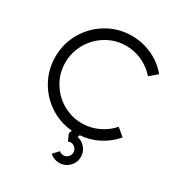

<svg xmlns="http://www.w3.org/2000/svg" viewBox="-202 -804 1075 1151"><g transform="rotate(30 335.5 -229.0)"><path d="M579 -156 631 -112Q588 -61 528.5 -30.5Q469 0 402 5L396 20Q429 27 451 53.5Q473 80 473 114Q473 154 445 182Q417 210 377 210Q340 210 312 185L347 147Q360 158 377 158Q395 158 408 145Q421 132 421 114Q421 96 408 82.5Q395 69 377 69Q371 69 359 73L339 26L347 5Q262 -2 191.5 -48.5Q121 -95 80.5 -169.5Q40 -244 40 -330Q40 -422 85 -499.5Q130 -577 207.5 -622.5Q285 -668 376 -668Q450 -668 517 -637.5Q584 -607 631 -550L579 -506Q541 -550 487.5 -574.5Q434 -599 376 -599Q304 -599 242.5 -562.5Q181 -526 145 -464Q109 -402 109 -330Q109 -258 145 -196.5Q181 -135 242.5 -99Q304 -63 376 -63Q434 -63 487.5 -87.5Q541 -112 579 -156Z"/></g></svg>

Font: Sulphur Point
Style: Regular
Weight: 400
Designer: Noponies / Dale Sattler
Foundry: Noponies
Version: Version 1.000; ttfautohint (v1.8)